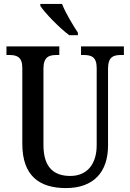

<svg xmlns="http://www.w3.org/2000/svg" viewBox="-20 -951 666 981"><path d="M334 -771H378V-784C353 -822 314 -886 297 -931H186V-921C208 -886 285 -807 334 -771ZM317 10C460 10 532 -74 532 -207V-600C532 -661 560 -670 599 -670H613V-714H394V-670H407C446 -670 474 -661 474 -604V-209C474 -116 428 -52 339 -52C257 -52 202 -94 202 -210V-600C202 -661 231 -670 270 -670H283V-714H13V-670H27C65 -670 94 -661 94 -604V-216C94 -53 181 10 317 10Z"/></svg>

Font: Noto Serif Devanagari Condensed Medium
Style: Regular
Weight: 500
Width: 3
Designer: Universal Thirst, Indian Type Foundry and the Monotype Design Team
Foundry: Monotype Imaging Inc.
Version: Version 2.004